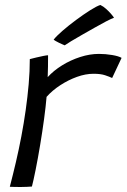

<svg xmlns="http://www.w3.org/2000/svg" viewBox="-20 -752 510 773"><path d="M172 -441.5Q195.5 -467.5 229.8 -488.8Q264 -510 302.8 -522.5Q341.5 -535 378.5 -535Q405 -535 431.5 -530.5Q458 -526 469.5 -519L431.5 -438Q421 -443 403.2 -449Q385.5 -455 356.5 -455Q324.5 -455 289.8 -442.5Q255 -430 222.8 -409Q190.5 -388 167.5 -362Q164.5 -325 157.5 -273.2Q150.5 -221.5 141.5 -167.5Q132.5 -113.5 123.5 -68.8Q114.5 -24 108.5 -1Q91.5 0.5 65.5 0.8Q39.5 1 19.5 0Q32 -48 44 -99.2Q56 -150.5 66 -203.2Q76 -256 83.5 -309Q91 -362 95.5 -413.5Q100 -465 100 -514Q111 -517 126 -520.5Q141 -524 154.5 -526.8Q168 -529.5 173.5 -529.5Q173.5 -511 173.2 -484Q173 -457 172 -441.5ZM384 -732Q396.5 -726 407.2 -716.2Q418 -706.5 426.5 -696.8Q435 -687 439 -680.5Q427.5 -676.5 406.5 -665.5Q385.5 -654.5 360 -640Q334.5 -625.5 309.8 -611.5Q285 -597.5 266.2 -586Q247.5 -574.5 240.5 -569.5Q237.5 -571 231.2 -573.5Q225 -576 218 -579.5Q211 -583 204.8 -586.5Q198.5 -590 196 -592.5Q207.5 -607 232.2 -628.5Q257 -650 286.8 -672Q316.5 -694 343 -710.8Q369.5 -727.5 384 -732Z"/></svg>

Font: Grandstander Thin Light
Style: Italic
Weight: 300
Italic angle: -15°
Version: Version 1.200